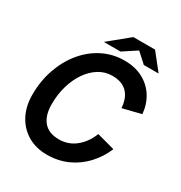

<svg xmlns="http://www.w3.org/2000/svg" viewBox="-197 -986 1068 1135"><g transform="rotate(30 337.5 -418.0)"><path d="M287 11Q211 11 154.5 -23Q98 -57 67 -116.5Q36 -176 36 -254Q36 -347 64 -428Q92 -509 142.5 -570.5Q193 -632 261 -666.5Q329 -701 409 -701Q480 -701 533.5 -673Q587 -645 619 -595Q651 -545 657 -479L532 -448Q528 -514 493 -550.5Q458 -587 391 -587Q342 -587 300.5 -561.5Q259 -536 228 -491Q197 -446 180 -387.5Q163 -329 163 -262Q163 -187 198 -145Q233 -103 304 -103Q368 -103 417 -143Q466 -183 490 -247L612 -214Q584 -147 536 -96Q488 -45 425 -17Q362 11 287 11ZM246 -735 383 -847H496L479 -813L360 -735ZM519 -735 433 -813 418 -847H531L620 -735Z"/></g></svg>

Font: Radio Canada Big Medium
Style: Italic
Weight: 500
Italic angle: -12°
Designer: Étienne Aubert Bonn
Foundry: Coppers and Brasses
Version: Version 1.001